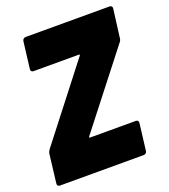

<svg xmlns="http://www.w3.org/2000/svg" viewBox="-130 -794 783 888"><g transform="rotate(-20 262.0 -350.0)"><path d="M0 -15 17 -156Q18 -164 25 -174L304 -533Q308 -539 302 -539H79Q72 -539 68.5 -543Q65 -547 66 -554L82 -685Q83 -692 87.5 -696Q92 -700 99 -700H511Q518 -700 521.5 -696Q525 -692 524 -685L506 -545Q505 -535 498 -527L217 -167Q215 -165 216 -163Q217 -161 220 -161H445Q451 -161 454.5 -157Q458 -153 457 -146L441 -15Q440 -8 436 -4Q432 0 425 0H13Q6 0 2.5 -4Q-1 -8 0 -15Z"/></g></svg>

Font: Barlow Semi Condensed Black
Style: Italic
Weight: 900
Width: 4
Italic angle: -7°
Designer: Jeremy Tribby
Foundry: Tribby Type
Version: Version 1.408